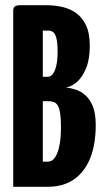

<svg xmlns="http://www.w3.org/2000/svg" viewBox="-20 -720 419 740"><path d="M31 0V-680Q31 -690 37 -695Q43 -700 59 -700H157Q189 -700 219 -693.5Q249 -687 273 -670Q297 -653 311.5 -622.5Q326 -592 326 -543Q326 -492 312 -457.5Q298 -423 277 -404.5Q256 -386 234 -383Q252 -381 272 -374.5Q292 -368 309.5 -352.5Q327 -337 338 -309.5Q349 -282 349 -238Q349 -198 342.5 -162.5Q336 -127 322 -97.5Q308 -68 286 -46Q264 -24 233.5 -12Q203 0 162 0ZM145 -97H165Q177 -97 186 -106Q195 -115 201.5 -132Q208 -149 211.5 -173Q215 -197 215 -228Q215 -262 212 -282Q209 -302 203 -312.5Q197 -323 188 -326.5Q179 -330 167 -330H145ZM145 -424H164Q176 -424 184.5 -436Q193 -448 197.5 -469.5Q202 -491 202 -519Q202 -554 197.5 -572Q193 -590 185 -596Q177 -602 168 -602H145Z"/></svg>

Font: Yanone Kaffeesatz ExtraLight
Style: Regular
Weight: 200
Designer: Yanone (Cyrillic: Daniel Pouzeot, Huerta Tipografica, and Cyreal)
Foundry: Yanone
Version: Version 2.003